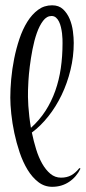

<svg xmlns="http://www.w3.org/2000/svg" viewBox="-20 -700 329 736"><path d="M288.6 -53.7Q272.9 -21.5 244.6 -2.7Q216.3 16.1 180.2 16.1Q150.4 16.1 127 -2Q103.5 -20 85.7 -49.3Q67.9 -78.6 55.4 -115.5Q43 -152.3 34.9 -190.4Q26.9 -228.5 23.2 -263.9Q19.5 -299.3 19.5 -325.7Q19.5 -357.9 22.9 -396.5Q26.4 -435.1 34.2 -474.4Q42 -513.7 54.4 -550.8Q66.9 -587.9 84.7 -616.5Q102.5 -645 126 -662.4Q149.4 -679.7 179.7 -679.7Q205.6 -679.7 221.7 -664.6Q237.8 -649.4 247.1 -627.2Q256.3 -605 259.5 -580.1Q262.7 -555.2 262.7 -535.6Q262.7 -482.9 250.2 -431.9Q237.8 -380.9 216.1 -335.7Q194.3 -290.5 165 -253.7Q135.7 -216.8 102.1 -191.9Q108.9 -159.2 118.4 -128.2Q127.9 -97.2 141.6 -73Q155.3 -48.8 173.1 -33.9Q190.9 -19 213.9 -19Q236.8 -19 253.4 -28.3Q270 -37.6 284.2 -55.7ZM87.4 -355Q86.9 -344.2 87.2 -328.6Q87.4 -313 88.6 -294.2Q89.8 -275.4 92.3 -253.9Q94.7 -232.4 98.6 -210Q131.3 -239.3 154.3 -274.9Q177.2 -310.5 191.9 -351.8Q206.5 -393.1 213.1 -438.7Q219.7 -484.4 219.7 -533.7Q219.7 -540 219.5 -550.3Q219.2 -560.5 217.8 -572.3Q216.3 -584 213.6 -595.7Q210.9 -607.4 206.3 -616.9Q201.7 -626.5 194.6 -632.6Q187.5 -638.7 177.7 -638.7Q159.2 -638.7 145.3 -620.4Q131.3 -602.1 121.3 -573.7Q111.3 -545.4 104.7 -511.2Q98.1 -477.1 94.2 -445.6Q90.3 -414.1 88.9 -389.2Q87.4 -364.3 87.4 -355Z"/></svg>

Font: Montez
Style: Regular
Weight: 400
Designer: Astigmatic (AOETI)
Foundry: Astigmatic (AOETI)
Version: Version 1.000